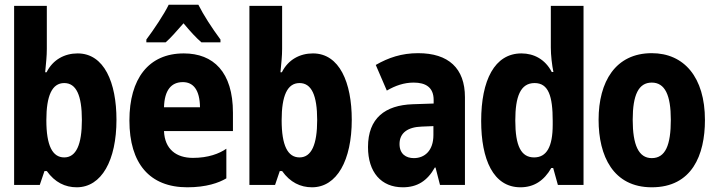

<svg xmlns="http://www.w3.org/2000/svg" viewBox="-20 -786 3040 816"><path d="M306 10C412 10 475 -105 475 -277C475 -435 423 -559 310 -559C255 -559 205 -533 178 -479H172C176 -521 179 -548 179 -578V-761H40V0H149L169 -59H179C213 -11 257 10 306 10ZM253 -117C203 -117 177 -167 177 -275C177 -379 201 -433 253 -433C304 -433 328 -381 328 -276C328 -172 304 -117 253 -117Z M602 -618V-606H684C704 -623 730 -653 760 -687C788 -653 813 -626 836 -606H917V-618C880 -668 845 -722 823 -766H697C679 -728 633 -659 602 -618ZM776 10C857 10 910 -9 942 -28V-154C912 -133 865 -115 800 -115C729 -115 680 -152 677 -229H970V-307C970 -480 887 -559 761 -559C611 -559 530 -451 530 -274C530 -91 616 10 776 10ZM830 -330H677C679 -403 708 -437 757 -437C801 -437 829 -405 830 -330Z M1306 10C1412 10 1475 -105 1475 -277C1475 -435 1423 -559 1310 -559C1255 -559 1205 -533 1178 -479H1172C1176 -521 1179 -548 1179 -578V-761H1040V0H1149L1169 -59H1179C1213 -11 1257 10 1306 10ZM1253 -117C1203 -117 1177 -167 1177 -275C1177 -379 1201 -433 1253 -433C1304 -433 1328 -381 1328 -276C1328 -172 1304 -117 1253 -117Z M1692 10C1753 10 1796 -17 1828 -74H1831L1850 0H1956V-373C1956 -496 1886 -560 1757 -560C1687 -560 1631 -541 1577 -510L1624 -401C1660 -422 1697 -435 1738 -435C1789 -435 1823 -415 1823 -361V-346L1734 -343C1617 -339 1544 -284 1544 -161C1544 -54 1600 10 1692 10ZM1739 -114C1706 -114 1678 -131 1678 -174C1678 -222 1714 -246 1772 -248L1822 -250V-212C1822 -146 1785 -114 1739 -114Z M2192 10C2249 10 2292 -18 2323 -72H2331L2351 0H2460V-761H2321V-584C2321 -551 2326 -509 2332 -480H2325C2297 -534 2249 -559 2196 -559C2082 -559 2025 -445 2025 -272C2025 -109 2076 10 2192 10ZM2250 -117C2195 -117 2170 -165 2170 -274C2170 -376 2192 -433 2252 -433C2311 -433 2329 -378 2329 -272V-256C2329 -162 2303 -117 2250 -117Z M2750 10C2921 10 2976 -127 2976 -276C2976 -458 2887 -560 2750 -560C2596 -560 2524 -439 2524 -277C2524 -123 2586 10 2750 10ZM2750 -114C2694 -114 2669 -170 2669 -277C2669 -383 2694 -435 2750 -435C2806 -435 2831 -382 2831 -277C2831 -169 2808 -114 2750 -114Z"/></svg>

Font: Noto Sans Mono ExtraCondensed ExtraBold
Style: Regular
Weight: 800
Width: 2
Designer: Monotype Design Team
Foundry: Monotype Imaging Inc.
Version: Version 2.014